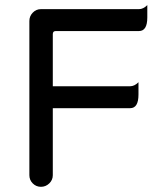

<svg xmlns="http://www.w3.org/2000/svg" viewBox="-20 -718 634 744"><path d="M93.8 -39.1V-636.7Q93.8 -655.3 106.9 -668.9Q120.1 -682.6 138.7 -682.6H518.6Q535.2 -682.6 550.8 -698.2Q550.8 -682.6 550.8 -650.4Q550.8 -597.7 518.6 -597.7H196.3Q184.6 -597.7 184.6 -585.9V-383.8H484.4Q501 -383.8 516.6 -399.4Q516.6 -383.8 516.6 -351.6Q516.6 -298.8 484.4 -298.8H184.6V-39.1Q184.6 -20.5 170.9 -7.3Q157.2 5.9 138.7 5.9Q120.1 5.9 106.9 -7.3Q93.8 -20.5 93.8 -39.1Z"/></svg>

Font: YuPearl-Regular
Style: Regular
Weight: 400
Designer: Max Yao
Foundry: Max-Everyday
Version: Version 1.011; ttfautohint (v1.8.3)